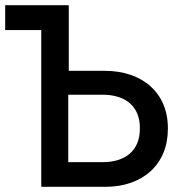

<svg xmlns="http://www.w3.org/2000/svg" viewBox="-22 -720 707 740"><path d="M137 0H384C530 0 625 -88 625 -223V-227C625 -361 528 -447 382 -447H243V-700H-2V-604H137ZM241 -95V-355H373C464 -355 517 -308 517 -228V-223C517 -142 464 -95 373 -95Z"/></svg>

Font: Fixel Display Medium
Style: Regular
Weight: 500
Designer: AlfaBravo + MacPaw
Foundry: Kyrylo Tkachov, Marchela Mozhyna, Serhii Makarenko, Maria Weinstein, Zakhar Kryvoshyya
Version: Version 1.211